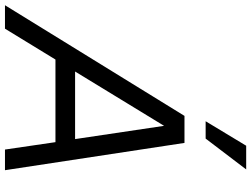

<svg xmlns="http://www.w3.org/2000/svg" viewBox="-186 -850 986 753"><g transform="rotate(90 306.5 -473.0)"><path d="M501 -946H594L473 -787H405ZM597 0H516L487 -198H163L42 0H-50L384 -704H490ZM423 -624 210 -275H475Z"/></g></svg>

Font: CBA Beacon Sans
Style: Italic
Weight: 400
Italic angle: -13°
Designer: Wei Huang
Foundry: Wei Huang
Version: Version 1.002